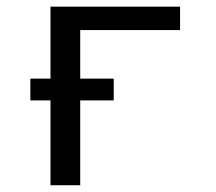

<svg xmlns="http://www.w3.org/2000/svg" viewBox="-20 -548 640 568"><path d="M512.7 -528.3V-459H217.3V-315.4H316.4V-251H217.3V0H129.4V-251H69.8V-315.4H129.4V-528.3Z"/></svg>

Font: Cousine
Style: Regular
Weight: 400
Monospace: yes
Designer: Steve Matteson
Foundry: Ascender Corporation
Version: Version 1.20